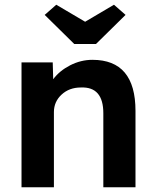

<svg xmlns="http://www.w3.org/2000/svg" viewBox="-20 -792 658 812"><path d="M71 0V-528H203L205 -457Q232 -493 277 -516Q322 -539 371 -539Q553 -539 553 -323V0H417V-313Q417 -426 322 -422Q273 -422 240.5 -392Q208 -362 208 -318V0ZM294 -606 169 -729 218 -772 340 -700 462 -772 511 -729 386 -606Z"/></svg>

Font: Lexend SemiBold
Style: Regular
Weight: 600
Designer: Bonnie Shaver-Troup, Thomas Jockin
Foundry: Lexend
Version: Version 1.005; ttfautohint (v1.8.3)